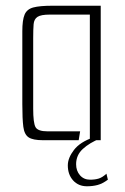

<svg xmlns="http://www.w3.org/2000/svg" viewBox="-20 -490 436 671"><path d="M130 0Q95 0 80 -10Q65 -20 61.5 -47Q58 -74 58 -126V-381Q58 -420 66 -439Q74 -458 96.5 -464Q119 -470 164 -470H332V0H294V-439H154Q123 -439 111 -431Q99 -423 97.5 -405.5Q96 -388 96 -356V-110Q96 -61 104 -46Q112 -31 146 -31H260L255 0ZM284 161Q254 161 235.5 140.5Q217 120 217 88Q217 62 238.5 34Q260 6 307 -10L330 -6Q293 9 269.5 30.5Q246 52 246 84Q246 107 259.5 122.5Q273 138 295 138Q312 138 325 134Q338 130 352 117L357 138Q338 152 321 156.5Q304 161 284 161Z"/></svg>

Font: Smooch Sans Light
Style: Regular
Weight: 300
Designer: Robert E. Leuschke
Foundry: Robert E. Leuschke
Version: Version 1.010; ttfautohint (v1.8.3)